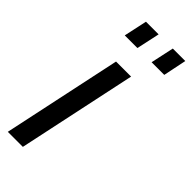

<svg xmlns="http://www.w3.org/2000/svg" viewBox="-239 -760 794 794"><g transform="rotate(45 158.5 -363.0)"><path d="M65 -624 87 -726H161L139 -624ZM222 -624 244 -726H317L296 -624ZM116 -522H204L93 0H5Z"/></g></svg>

Font: Raleway-v4020 Medium
Style: Italic
Weight: 500
Italic angle: -12°
Designer: Matt McInerney, Pablo Impallari, Rodrigo Fuenzalida
Foundry: Matt McInerney, Pablo Impallari, Rodrigo Fuenzalida
Version: Version 4.020;PS 004.020;hotconv 1.0.88;makeotf.lib2.5.64775